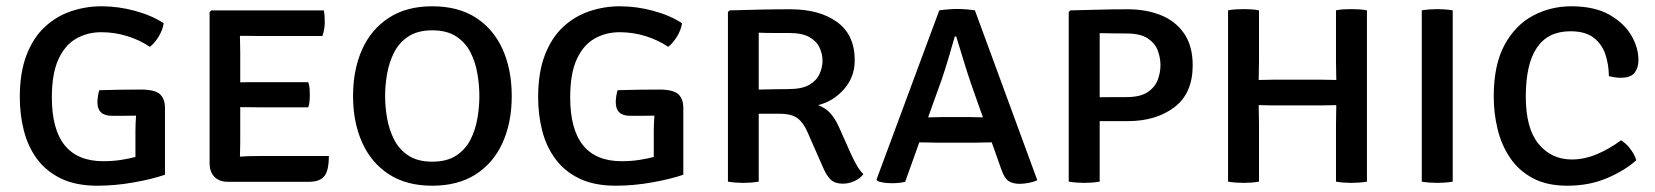

<svg xmlns="http://www.w3.org/2000/svg" viewBox="-20 -578 5268 611"><path d="M296 -291Q329 -292 361.5 -292.5Q394 -293 428 -293Q473 -293 489 -278.2Q505 -263.5 505 -234.5V-22Q464.5 -8 405.5 2.5Q346.5 13 290.5 13Q221 13 173.5 -10.2Q126 -33.5 97.2 -73Q68.5 -112.5 55.8 -163Q43 -213.5 43 -268.5Q43 -347.5 64.5 -403Q86 -458.5 122.8 -492.5Q159.5 -526.5 206.2 -542.2Q253 -558 302.5 -558Q356.5 -558 409.8 -543.5Q463 -529 501 -504Q497.5 -482 484.5 -461Q471.5 -440 457 -429Q424 -451 384.5 -463.2Q345 -475.5 302.5 -475.5Q258 -475.5 222.2 -455Q186.5 -434.5 165.8 -389Q145 -343.5 145 -268Q145 -65 308.5 -65Q338.5 -65 364.5 -69Q390.5 -73 411 -78.5V-160.5Q411 -171.5 411.5 -184.2Q412 -197 413 -210Q392.5 -209.5 372.8 -209.5Q353 -209.5 335.5 -209.5Q290 -209.5 290 -253Q290 -261 291.8 -272.5Q293.5 -284 296 -291Z M1026.5 -81.5Q1026.5 -35 1012 -17.2Q997.5 0.5 963.5 0.5H704Q678 0.5 662.5 -15.2Q647 -31 647 -58.5V-539.5L652.5 -545H1010.5Q1012.5 -534.5 1013 -524.5Q1013.5 -514.5 1013.5 -506Q1013.5 -498 1011.8 -486.5Q1010 -475 1006 -463.5H800.5Q790.5 -463.5 775 -463.8Q759.5 -464 743.5 -464Q743.5 -453 744 -440.5Q744.5 -428 744.5 -413V-316Q760 -316.5 775.2 -316.5Q790.5 -316.5 800.5 -316.5H961Q964.5 -307 965.2 -295.8Q966 -284.5 966 -277Q966 -268.5 965.2 -257.2Q964.5 -246 961 -236.5H800.5Q790.5 -236.5 775.2 -236.8Q760 -237 744.5 -237V-122.5Q744.5 -110.5 744 -99.5Q743.5 -88.5 743.5 -79.5Q756.5 -80.5 770.2 -81Q784 -81.5 803 -81.5Z M1103.5 -272Q1103.5 -356 1132.2 -420.2Q1161 -484.5 1217.2 -521.2Q1273.5 -558 1355.5 -558Q1438.5 -558 1494.8 -521.5Q1551 -485 1579.8 -420.5Q1608.5 -356 1608.5 -272Q1608.5 -188.5 1579.5 -124Q1550.5 -59.5 1494 -23.2Q1437.5 13 1355.5 13Q1273 13 1217 -23.8Q1161 -60.5 1132.2 -125Q1103.5 -189.5 1103.5 -272ZM1205.5 -272Q1205.5 -237.5 1212 -201Q1218.5 -164.5 1234.5 -133.2Q1250.5 -102 1280 -82.8Q1309.5 -63.5 1355.5 -63.5Q1402 -63.5 1431.5 -82.8Q1461 -102 1477 -133.2Q1493 -164.5 1499.2 -201Q1505.5 -237.5 1505.5 -272Q1505.5 -307 1499.2 -343.8Q1493 -380.5 1477 -411.8Q1461 -443 1431.5 -462.2Q1402 -481.5 1355.5 -481.5Q1309.5 -481.5 1280 -462.2Q1250.5 -443 1234.5 -411.8Q1218.5 -380.5 1212 -343.8Q1205.5 -307 1205.5 -272Z M1945.5 -291Q1978.5 -292 2011 -292.5Q2043.5 -293 2077.5 -293Q2122.5 -293 2138.5 -278.2Q2154.5 -263.5 2154.5 -234.5V-22Q2114 -8 2055 2.5Q1996 13 1940 13Q1870.5 13 1823 -10.2Q1775.5 -33.5 1746.8 -73Q1718 -112.5 1705.2 -163Q1692.5 -213.5 1692.5 -268.5Q1692.5 -347.5 1714 -403Q1735.5 -458.5 1772.2 -492.5Q1809 -526.5 1855.8 -542.2Q1902.5 -558 1952 -558Q2006 -558 2059.2 -543.5Q2112.5 -529 2150.5 -504Q2147 -482 2134 -461Q2121 -440 2106.5 -429Q2073.5 -451 2034 -463.2Q1994.5 -475.5 1952 -475.5Q1907.5 -475.5 1871.8 -455Q1836 -434.5 1815.2 -389Q1794.5 -343.5 1794.5 -268Q1794.5 -65 1958 -65Q1988 -65 2014 -69Q2040 -73 2060.5 -78.5V-160.5Q2060.5 -171.5 2061 -184.2Q2061.5 -197 2062.5 -210Q2042 -209.5 2022.2 -209.5Q2002.5 -209.5 1985 -209.5Q1939.5 -209.5 1939.5 -253Q1939.5 -261 1941.2 -272.5Q1943 -284 1945.5 -291Z M2700 -386Q2700 -332.5 2665.5 -293.8Q2631 -255 2583.5 -243.5Q2608 -234 2623 -217Q2638 -200 2649 -175.5L2688 -88Q2697 -68.5 2706.8 -51.5Q2716.5 -34.5 2727.5 -24Q2718 -10.5 2699.8 -2Q2681.5 6.5 2662 6.5Q2637 6.5 2623.5 -6.5Q2610 -19.5 2599 -45.5L2549.5 -158Q2537 -187 2518.2 -201.5Q2499.5 -216 2461 -216H2394.5V0Q2383 2 2370 3Q2357 4 2345.5 4Q2335 4 2321.2 3Q2307.5 2 2296.5 0V-540L2302 -545Q2354 -546.5 2400.5 -547.5Q2447 -548.5 2495 -548.5Q2588 -548.5 2644 -507.8Q2700 -467 2700 -386ZM2394.5 -474V-293Q2421 -293.5 2446.5 -294Q2472 -294.5 2489 -294.5Q2532 -294.5 2555.5 -308.2Q2579 -322 2588.2 -343Q2597.5 -364 2597.5 -384.5Q2597.5 -406 2588.2 -426.2Q2579 -446.5 2556 -459.8Q2533 -473 2491.5 -473Q2471 -473 2444 -473Q2417 -473 2394.5 -474Z M2961 -124Q2955.5 -124 2936.2 -124.5Q2917 -125 2905.5 -125L2860.5 0.5Q2843 5 2818.5 5Q2789.5 5 2772.5 -2L2769.5 -7L2969 -545Q2981 -547 2998 -548.2Q3015 -549.5 3027.5 -549.5Q3039 -549.5 3054.8 -548.2Q3070.5 -547 3082.5 -545L3281 -4.5Q3269.5 1 3253.8 4Q3238 7 3224.5 7Q3204 7 3190.2 -1.5Q3176.5 -10 3166.5 -39L3136 -125Q3126 -125 3107.8 -124.5Q3089.5 -124 3083.5 -124ZM2978 -328.5 2933.5 -204.5Q2944.5 -204.5 2959.8 -205Q2975 -205.5 2980 -205.5H3067Q3072 -205.5 3085 -205Q3098 -204.5 3108 -204.5L3071.5 -307.5Q3060.5 -339.5 3046.8 -384Q3033 -428.5 3023 -462H3018.5Q3009.5 -430 2998 -391.8Q2986.5 -353.5 2978 -328.5Z M3775.5 -370Q3775.5 -281 3717.2 -236.8Q3659 -192.5 3568 -192.5H3479.5V0Q3468.5 2 3455.2 3Q3442 4 3430.5 4Q3420 4 3406 3Q3392 2 3381 0V-540L3386.5 -545Q3432 -546 3476.8 -547.2Q3521.5 -548.5 3568 -548.5Q3628 -548.5 3674.8 -529.5Q3721.5 -510.5 3748.5 -471Q3775.5 -431.5 3775.5 -370ZM3479.5 -472.5V-268.5Q3503 -269 3527.5 -269Q3552 -269 3564.5 -269Q3609 -269 3632.5 -285Q3656 -301 3664.5 -324.5Q3673 -348 3673 -370.5Q3673 -393.5 3664.5 -416.8Q3656 -440 3632.5 -455.8Q3609 -471.5 3564.5 -471.5Q3545.5 -471.5 3523.8 -471.8Q3502 -472 3479.5 -472.5Z M3986.5 0Q3975.5 2 3962.2 3Q3949 4 3937.5 4Q3927 4 3913 3Q3899 2 3888 0V-545Q3899 -547.5 3913 -548.2Q3927 -549 3937.5 -549Q3949 -549 3962.2 -548.2Q3975.5 -547.5 3986.5 -545V-382.5Q3986.5 -365.5 3986 -352.5Q3985.5 -339.5 3985.5 -323.5Q3992.5 -323.5 4011.2 -324Q4030 -324.5 4036.5 -324.5H4182Q4188 -324.5 4206.8 -324Q4225.5 -323.5 4232.5 -323.5Q4232.5 -339.5 4232 -352.5Q4231.5 -365.5 4231.5 -382.5V-545Q4242 -547.5 4255 -548.2Q4268 -549 4279.5 -549Q4290.5 -549 4304.5 -548.2Q4318.5 -547.5 4330 -545V0Q4318.5 2 4305.2 3Q4292 4 4280 4Q4268.5 4 4255.5 3Q4242.5 2 4231.5 0V-183.5Q4231.5 -201 4232 -214Q4232.5 -227 4232.5 -243.5Q4225.5 -243.5 4206.8 -243Q4188 -242.5 4182 -242.5H4036.5Q4030 -242.5 4011.2 -243Q3992.5 -243.5 3985.5 -243.5Q3985.5 -227 3986 -214Q3986.5 -201 3986.5 -183.5Z M4504.5 -545Q4515 -547 4529.2 -548Q4543.5 -549 4554 -549Q4565.5 -549 4578.5 -548Q4591.5 -547 4603 -545V0Q4591.5 2 4578.5 3Q4565.5 4 4554 4Q4543.5 4 4529.2 3Q4515 2 4504.5 0Z M5100 -335.5Q5099.5 -372.5 5088.8 -405Q5078 -437.5 5051.5 -458Q5025 -478.5 4977.5 -478.5Q4835.5 -478.5 4835.5 -270.5Q4835.5 -169.5 4876.2 -120Q4917 -70.5 4982 -70.5Q5021 -70.5 5060.5 -86.8Q5100 -103 5138.5 -131.5Q5155 -122 5169 -103Q5183 -84 5187 -68Q5149.5 -34.5 5093.2 -10.8Q5037 13 4967.5 13Q4902.5 13 4857.8 -11Q4813 -35 4785.5 -75.8Q4758 -116.5 4745.8 -167Q4733.5 -217.5 4733.5 -271Q4733.5 -371.5 4767.8 -434.8Q4802 -498 4858.2 -528Q4914.5 -558 4980 -558Q5053.5 -558 5100.8 -531.5Q5148 -505 5171 -465.8Q5194 -426.5 5194 -387Q5194 -362.5 5181.8 -346.5Q5169.5 -330.5 5137.5 -330.5Q5127.5 -330.5 5118.5 -332Q5109.5 -333.5 5100 -335.5Z"/></svg>

Font: Signika Negative SC
Style: Regular
Weight: 400
Designer: Anna Giedryś
Foundry: Anna Giedryś
Version: Version 2.000; ttfautohint (v1.8.3) -l 8 -r 50 -G 200 -x 9 -